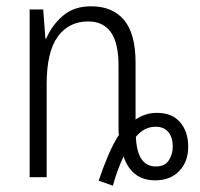

<svg xmlns="http://www.w3.org/2000/svg" viewBox="-20 -562 634 609"><path d="M293 11Q307 -31 323 -68.5Q339 -106 357 -134Q356 -143 356 -153Q356 -163 356 -172V-353Q356 -426 331.5 -460Q307 -494 260 -494Q198 -494 163 -445.5Q128 -397 128 -295V0H74V-532H117L124 -440H127Q144 -481 179 -511.5Q214 -542 269 -542Q337 -542 373.5 -498.5Q410 -455 410 -363V-183Q423 -192 440 -198Q457 -204 478 -204Q526 -204 551.5 -174Q577 -144 577 -97Q577 -49 548.5 -19.5Q520 10 473 10Q433 10 408 -10.5Q383 -31 372 -66Q363 -47 354 -23Q345 1 338 27ZM474 -34Q503 -34 515.5 -53.5Q528 -73 528 -97Q528 -126 514 -143Q500 -160 474 -160Q437 -160 411 -128Q415 -34 474 -34Z"/></svg>

Font: Noto Sans Condensed Light
Style: Regular
Weight: 300
Width: 3
Designer: Monotype Design Team
Foundry: Monotype Imaging Inc.
Version: Version 2.013; ttfautohint (v1.8.4.7-5d5b)